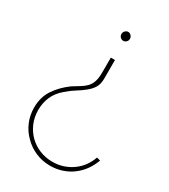

<svg xmlns="http://www.w3.org/2000/svg" viewBox="-177 -602 773 879"><g transform="rotate(30 209.5 -162.0)"><path d="M226 -375V-297Q226 -265 219 -246Q212 -227 200 -215Q187 -202 170.5 -192.5Q154 -183 134 -170Q89 -137 62.5 -96.6Q36.1 -56.1 36.1 -2.1Q36.1 37.9 51 73.4Q66 108.9 93 134.9Q119 161.9 155 177.4Q191 192.9 232 192.9Q266 192.9 296.5 182.4Q327 171.9 350 153.9Q374 135.9 391.5 110.9Q409 85.9 419 57.9Q414 55.9 409 54.9Q404 53.9 400 52.9Q391 78.9 375.5 100.4Q360 121.9 338 137.9Q316 153.9 289.5 162.9Q263 171.9 232 171.9Q196 171.9 164 158.9Q132 145.9 108 121.9Q85 98.9 71.5 67.4Q58 35.9 58 -2.1Q58 -39.1 72 -71.6Q86 -104.1 118 -131Q142 -152 165 -166Q188 -180 206 -195Q225 -210 236.5 -228.5Q248 -247 248 -278V-375ZM214 -493Q214 -483 221 -476.5Q228 -470 237 -470Q245 -470 252 -476.5Q259 -483 259 -493Q259 -503 252 -510Q245 -517 237 -517Q228 -517 221 -510Q214 -503 214 -493Z"/></g></svg>

Font: Josefin Slab Thin ExtraLight
Style: Regular
Weight: 250
Version: Version 2.000